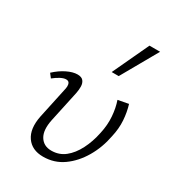

<svg xmlns="http://www.w3.org/2000/svg" viewBox="-174 -814 842 924"><g transform="rotate(30 247.0 -351.5)"><path d="M207 8Q145 8 115 -35Q85 -78 100 -153L136 -321Q139 -332 139.5 -343Q140 -354 135.5 -362Q131 -370 118 -370Q106 -370 89 -361.5Q72 -353 52 -337L35 -359Q65 -387 97 -402.5Q129 -418 154 -418Q177 -418 186.5 -406Q196 -394 196.5 -376Q197 -358 193 -338L156 -166Q143 -104 163.5 -70.5Q184 -37 227 -37Q270 -37 302 -62.5Q334 -88 356.5 -132Q379 -176 390 -230Q401 -279 397.5 -325Q394 -371 381 -408L439 -419Q451 -380 454 -336Q457 -292 446 -244Q433 -175 399.5 -118Q366 -61 317.5 -26.5Q269 8 207 8ZM290 -510 384 -711H443L329 -510Z"/></g></svg>

Font: Ysabeau Infant Light
Style: Italic
Weight: 300
Italic angle: -12°
Designer: Christian Thalmann (Catharsis Fonts)
Version: Version 2.001;gftools[0.9.30]; featfreeze: ss01,ss02,lnum